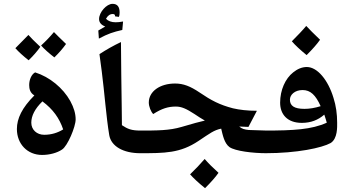

<svg xmlns="http://www.w3.org/2000/svg" viewBox="-20 -942 1827 1000"><path d="M263 -643C286 -665 306 -688 324 -713C294 -742 273 -762 261 -775C241 -751 219 -728 194 -705C212 -685 235 -665 263 -643ZM129 -628C153 -651 173 -674 190 -698C161 -725 140 -746 128 -760C105 -737 83 -714 60 -691C77 -672 100 -651 129 -628ZM199 -135C239 -135 278 -146 303 -163C332 -181 374 -282 374 -320C374 -350 365 -381 346 -416C308 -484 239 -541 163 -565C144 -555 132 -527 132 -499C132 -479 137 -458 159 -445C95 -381 68 -325 68 -270C68 -192 123 -135 199 -135ZM210 -240C172 -240 143 -266 143 -303C143 -339 162 -376 201 -414C256 -373 289 -327 309 -268C280 -250 247 -240 210 -240Z M495 -741C544 -767 569 -775 617 -786L621 -830C606 -827 593 -826 582 -826C561 -826 544 -832 532 -844C541 -861 553 -869 567 -869C575 -869 579 -866 579 -860V-857L599 -854C602 -860 603 -868 603 -877C603 -907 591 -922 566 -922C535 -922 496 -878 496 -843C496 -825 507 -812 528 -804L492 -783ZM711 -144C717 -144 720 -147 720 -152V-254C720 -260 717 -262 711 -262C665 -262 645 -270 615 -290L614 -383C613 -481 610 -626 610 -723C570 -704 533 -683 498 -660L510 -570C524 -462 533 -334 549 -238C559 -180 622 -144 711 -144Z M703 -144C840 -144 918 -144 1014 -208C1074 -248 1094 -264 1132 -272C1140 -239 1148 -196 1175 -176C1205 -155 1297 -144 1369 -144C1374 -144 1377 -147 1377 -152V-254C1377 -260 1374 -262 1369 -262C1339 -263 1305 -264 1275 -265C1255 -267 1239 -271 1226 -283C1242 -282 1258 -282 1274 -281L1318 -365C1269 -365 1227 -370 1193 -378C1124 -396 1080 -419 1020 -460C971 -493 935 -507 892 -507C813 -507 755 -466 755 -408C755 -387 766 -360 778 -348C823 -377 856 -387 896 -387C925 -387 950 -376 993 -348C1011 -336 1029 -324 1047 -314C1024 -309 983 -298 926 -281C862 -262 800 -262 703 -262C697 -262 695 -260 695 -254V-152C695 -147 697 -144 703 -144ZM1048 38C1079 7 1103 -20 1118 -42C1087 -70 1063 -94 1046 -114C1022 -86 997 -60 970 -34C987 -15 1012 9 1048 38Z M1577 -655C1607 -685 1631 -712 1647 -735C1613 -767 1590 -791 1575 -807C1555 -783 1530 -757 1500 -727C1518 -706 1544 -682 1577 -655ZM1361 -144C1528 -144 1657 -172 1702 -197C1739 -220 1736 -282 1736 -303C1736 -348 1730 -392 1717 -432C1689 -525 1633 -593 1578 -593C1552 -593 1528 -582 1507 -565C1466 -533 1439 -473 1439 -407C1439 -347 1476 -302 1552 -302C1599 -302 1637 -317 1669 -345C1675 -329 1679 -312 1682 -303C1603 -267 1507 -262 1361 -262C1355 -262 1352 -261 1352 -259V-158C1352 -148 1355 -144 1361 -144ZM1566 -375C1512 -375 1490 -391 1490 -423C1490 -448 1515 -473 1556 -473C1597 -473 1624 -447 1650 -389C1621 -380 1593 -375 1566 -375Z"/></svg>

Font: Noto Naskh Arabic UI
Style: Bold
Weight: 700
Designer: Monotype Design Team, David Williams, Mohamad Dakak and Nizar Qandah
Foundry: Monotype Imaging Inc.
Version: Version 2.016